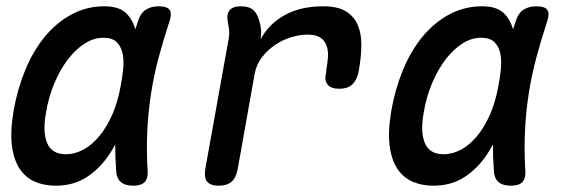

<svg xmlns="http://www.w3.org/2000/svg" viewBox="-20 -580 1840 610"><path d="M157 10Q121 10 91.5 -2.5Q62 -15 43 -43Q24 -71 18 -116Q12 -161 23 -227Q35 -296 60 -357Q85 -418 122 -463Q159 -508 207 -534Q255 -560 312 -560Q360 -560 383 -536Q402 -516 410 -487L418 -511Q426 -538 443 -549Q460 -560 484 -560Q511 -560 519 -548.5Q527 -537 518 -511Q499 -453 484 -397Q469 -341 460 -283.5Q451 -226 448 -165.5Q445 -105 449 -38Q451 -14 440 -2Q429 10 403 10Q377 10 363.5 -2Q350 -14 349 -38Q346 -81 346 -121Q337 -104 327 -89Q297 -44 255 -17Q213 10 157 10ZM189 -90Q218 -90 245.5 -105Q273 -120 296 -148Q319 -176 336.5 -215.5Q354 -255 363 -305Q368 -330 371 -357.5Q374 -385 370 -407.5Q366 -430 352 -445Q338 -460 308 -460Q278 -460 249 -441.5Q220 -423 195.5 -391Q171 -359 152.5 -315Q134 -271 126 -221Q115 -160 130 -125Q145 -90 189 -90Z M675 10Q649 10 638.5 -2.5Q628 -15 632 -42L706 -454Q709 -468 708 -481.5Q707 -495 704 -509Q699 -535 709.5 -547.5Q720 -560 746 -560Q772 -560 785.5 -547.5Q799 -535 805 -509Q809 -496 809.5 -482Q810 -468 808 -455Q834 -504 884.5 -532Q935 -560 1007 -560Q1052 -560 1078 -544.5Q1104 -529 1116 -502Q1128 -475 1128 -439Q1128 -403 1121 -362L1119 -350Q1113 -324 1098.5 -311Q1084 -298 1058 -298Q1032 -298 1021 -311Q1010 -324 1016 -349L1017 -360Q1021 -381 1022 -401Q1023 -421 1017 -436.5Q1011 -452 997 -461Q983 -470 957 -470Q932 -470 904.5 -461.5Q877 -453 853.5 -437Q830 -421 812 -397.5Q794 -374 789 -345L735 -42Q730 -15 715.5 -2.5Q701 10 675 10Z M1357 10Q1321 10 1291.5 -2.5Q1262 -15 1243 -43Q1224 -71 1218 -116Q1212 -161 1223 -227Q1235 -296 1260 -357Q1285 -418 1322 -463Q1359 -508 1407 -534Q1455 -560 1512 -560Q1560 -560 1583 -536Q1602 -516 1610 -487L1618 -511Q1626 -538 1643 -549Q1660 -560 1684 -560Q1711 -560 1719 -548.5Q1727 -537 1718 -511Q1699 -453 1684 -397Q1669 -341 1660 -283.5Q1651 -226 1648 -165.5Q1645 -105 1649 -38Q1651 -14 1640 -2Q1629 10 1603 10Q1577 10 1563.5 -2Q1550 -14 1549 -38Q1546 -81 1546 -121Q1537 -104 1527 -89Q1497 -44 1455 -17Q1413 10 1357 10ZM1389 -90Q1418 -90 1445.5 -105Q1473 -120 1496 -148Q1519 -176 1536.5 -215.5Q1554 -255 1563 -305Q1568 -330 1571 -357.5Q1574 -385 1570 -407.5Q1566 -430 1552 -445Q1538 -460 1508 -460Q1478 -460 1449 -441.5Q1420 -423 1395.5 -391Q1371 -359 1352.5 -315Q1334 -271 1326 -221Q1315 -160 1330 -125Q1345 -90 1389 -90Z"/></svg>

Font: Maple Mono Medium
Style: Italic
Weight: 500
Italic angle: -10°
Monospace: yes
Designer: subframe7536
Version: Version 7.000